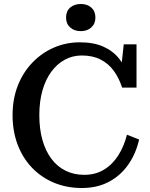

<svg xmlns="http://www.w3.org/2000/svg" viewBox="-20 -932 751 962"><path d="M390 -654Q344 -654 305 -633Q266 -612 237 -572.5Q208 -533 192.5 -478Q177 -423 177 -355Q177 -286 192.5 -231Q208 -176 237 -137Q266 -98 308 -77Q350 -56 402 -56Q458 -56 501 -82Q544 -108 573 -154Q602 -200 616 -257L677 -233Q661 -162 622.5 -107Q584 -52 525.5 -21Q467 10 390 10Q314 10 250.5 -16.5Q187 -43 140.5 -91.5Q94 -140 68.5 -207Q43 -274 43 -355Q43 -436 69 -502.5Q95 -569 142 -618Q189 -667 250 -693.5Q311 -720 380 -720Q449 -720 497.5 -698.5Q546 -677 577 -638Q608 -599 624 -546L583 -551L600 -710H664V-493H592Q576 -542 549.5 -578Q523 -614 483.5 -634Q444 -654 390 -654ZM385 -776Q352 -776 331.5 -794.5Q311 -813 311 -844Q311 -876 331.5 -894Q352 -912 385 -912Q417 -912 437.5 -894Q458 -876 458 -844Q458 -813 437.5 -794.5Q417 -776 385 -776Z"/></svg>

Font: Roboto Serif 36pt Medium
Style: Regular
Weight: 500
Designer: Greg Gazdowicz
Foundry: Commercial Type
Version: Version 1.008